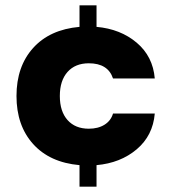

<svg xmlns="http://www.w3.org/2000/svg" viewBox="-20 -617 671 722"><path d="M405 -190H562Q555 -107 494 -55.5Q433 -4 343 4V85H279V4Q167 -6 104.5 -75.5Q42 -145 42 -256Q42 -367 104.5 -436.5Q167 -506 279 -516V-597H343V-516Q433 -508 494 -456.5Q555 -405 562 -322H405Q386 -379 314 -379Q263 -379 234 -346.5Q205 -314 205 -256Q205 -198 234 -165.5Q263 -133 314 -133Q349 -133 373 -148Q397 -163 405 -190Z"/></svg>

Font: IBM-Poppins
Style: Poppins-Bold
Weight: 700
Designer: Mike Abbink, Paul van der Laan, Pieter van Rosmalen, Ben Mitchell, Mark Frömberg
Foundry: Bold Monday
Version: Version 1.1